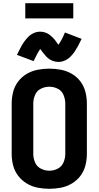

<svg xmlns="http://www.w3.org/2000/svg" viewBox="-20 -1172 616 1200"><path d="M288 8Q325 8 361 1Q397 -6 429 -25Q461 -44 483 -73.5Q505 -103 514 -138.5Q523 -174 523 -210V-525Q523 -561 514 -597Q505 -633 483 -662.5Q461 -692 429 -710.5Q397 -729 361 -736Q325 -743 288 -743Q252 -743 215.5 -736Q179 -729 147.5 -710.5Q116 -692 93.5 -662.5Q71 -633 62 -597Q53 -561 53 -525V-210Q53 -174 62 -138.5Q71 -103 93.5 -73.5Q116 -44 147.5 -25Q179 -6 215.5 1Q252 8 288 8ZM288 -105Q261 -105 235.5 -118Q210 -131 199 -157Q188 -183 188 -210V-525Q188 -552 199 -578.5Q210 -605 235.5 -617.5Q261 -630 288 -630Q316 -630 341 -617.5Q366 -605 377 -578.5Q388 -552 388 -525V-210Q388 -183 377 -157Q366 -131 341 -118Q316 -105 288 -105ZM345 -785Q367 -785 387 -794.5Q407 -804 422 -819.5Q437 -835 447 -850Q457 -865 468 -885Q479 -905 490 -929L386 -969Q374 -940 363.5 -921.5Q353 -903 345 -892Q337 -903 329 -914.5Q321 -926 309.5 -937.5Q298 -949 286.5 -957Q275 -965 260.5 -969.5Q246 -974 231 -974Q209 -974 189 -964.5Q169 -955 154.5 -939.5Q140 -924 129.5 -909Q119 -894 108.5 -874Q98 -854 86 -829L190 -790Q203 -818 213.5 -837Q224 -856 231 -866Q239 -856 247.5 -844.5Q256 -833 267 -821Q278 -809 289.5 -801.5Q301 -794 315.5 -789.5Q330 -785 345 -785ZM138 -1057H438V-1152H138Z"/></svg>

Font: Iosevka Sparkle Extrabold
Style: Regular
Weight: 800
Designer: Belleve Invis
Foundry: Belleve Invis
Version: Version 4.5.0; ttfautohint (v1.8.3)